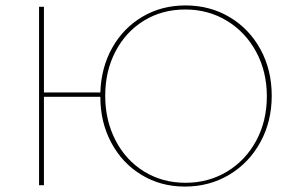

<svg xmlns="http://www.w3.org/2000/svg" viewBox="-20 -683 1084 708"><path d="M982 -330Q982 -235 940 -158.5Q898 -82 825 -38.5Q752 5 662 5Q573 5 502 -38Q431 -81 390.5 -156.5Q350 -232 350 -326H142V0H124V-658H142V-342H350Q353 -434 394 -507Q435 -580 505.5 -621.5Q576 -663 664 -663Q754 -663 826.5 -620Q899 -577 940.5 -501Q982 -425 982 -330ZM964 -328Q964 -419 924.5 -492Q885 -565 816.5 -606.5Q748 -648 663 -648Q578 -648 511 -607Q444 -566 406 -493.5Q368 -421 368 -330Q368 -239 406 -165.5Q444 -92 511.5 -50.5Q579 -9 664 -9Q749 -9 817.5 -50.5Q886 -92 925 -164.5Q964 -237 964 -328Z"/></svg>

Font: Ysabeau Infant Thin
Style: Regular
Weight: 200
Designer: Christian Thalmann (Catharsis Fonts)
Version: Version 0.003